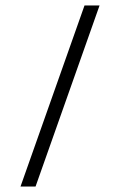

<svg xmlns="http://www.w3.org/2000/svg" viewBox="-20 -682 439 702"><path d="M55 0 289 -662H344L110 0Z"/></svg>

Font: Kanit ExtraLight
Style: Regular
Weight: 275
Designer: Katatrad Team
Foundry: CadsonDemak
Version: Version 2.000; ttfautohint (v1.8.3)